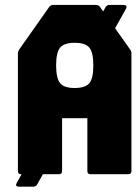

<svg xmlns="http://www.w3.org/2000/svg" viewBox="-20 -686 538 756"><path d="M334.5 -517.5Q317.5 -517.5 326 -532.5L396 -658.5Q400.5 -666.5 411 -666.5H467Q474 -666.5 477 -662.5Q480 -658.5 476 -651.5L406 -526Q402 -517.5 391 -517.5ZM54.5 49Q38 49 46 34L116 -91.5Q120.5 -100 131 -100H187Q194 -100 197 -96Q200 -92 196 -85L126 41Q121.5 49 111 49ZM63 0Q50.5 0 50.5 -12.5V-476Q50.5 -483 55.5 -491L174 -659Q179.5 -666.5 190 -666.5H357.5Q368.5 -666.5 373.5 -659L492.5 -491Q497.5 -484 497.5 -476V-12.5Q497.5 0 485 0H336.5Q324 0 324 -12.5V-220.5H224.5V-12.5Q224.5 0 212 0ZM274 -339.5Q316 -339.5 331.8 -358.5Q347.5 -377.5 347.5 -428.5Q347.5 -479.5 331.8 -498.5Q316 -517.5 274 -517.5Q232.5 -517.5 216.8 -498.5Q201 -479.5 201 -428.5Q201 -377.5 216.8 -358.5Q232.5 -339.5 274 -339.5Z"/></svg>

Font: Jaro 24pt
Style: Regular
Weight: 400
Designer: Agyei Archer, Celine Hurka, Mirko Velimirović
Version: Version 1.000